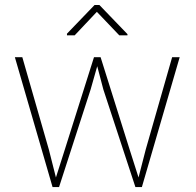

<svg xmlns="http://www.w3.org/2000/svg" viewBox="-20 -761 797 781"><path d="M243.7 -152.8 362.3 -528.3H389.2L507.3 -152.8L543.5 -39.1L572.8 -152.8L680.2 -528.3H710.9L557.1 0H530.8L400.4 -397L375.5 -491.7L348.6 -397L220.2 0H193.8L40.5 -528.3H70.8L178.7 -152.8L207.5 -39.1ZM384.3 -740.7 498.5 -622.1V-617.2H465.3L374 -712.9L283.7 -617.2H252.4V-624L364.7 -740.7Z"/></svg>

Font: Vazirmatn UI FD Thin
Style: Regular
Weight: 100
Designer: Saber Rastikerdar
Foundry: Saber Rastikerdar
Version: Version 33.003